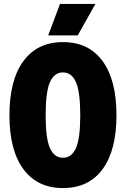

<svg xmlns="http://www.w3.org/2000/svg" viewBox="-20 -940 640 976"><path d="M300 16Q170 16 99 -80Q28 -176 28 -354Q28 -533 99 -629.5Q170 -726 300 -726Q431 -726 501.5 -629.5Q572 -533 572 -354Q572 -176 501.5 -80Q431 16 300 16ZM300 -138Q344 -138 366 -187Q388 -236 388 -354Q388 -473 366 -522.5Q344 -572 300 -572Q256 -572 234 -522.5Q212 -473 212 -354Q212 -236 234 -187Q256 -138 300 -138ZM225 -760 285 -920H465L375 -760Z"/></svg>

Font: Geist Mono Black
Style: Regular
Weight: 900
Monospace: yes
Designer: Basement.studio, Andrés Briganti, Mateo Zaragoza
Foundry: Basement.studio, Vercel, Andrés Briganti, Guido Ferreyra, Mateo Zaragoza
Version: Version 1.500; ttfautohint (v1.8.4.7-5d5b)